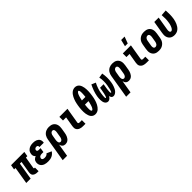

<svg xmlns="http://www.w3.org/2000/svg" viewBox="360 -2412 4280 4280"><g transform="rotate(-45 2500.0 -271.5)"><path d="M373 8Q354 8 335.5 5.5Q317 3 300.5 -4Q284 -11 269.5 -22.5Q255 -34 247.5 -50Q240 -66 238.5 -85Q237 -104 240 -124L287 -406H235L168 0H30L97 -406H52L71 -520H489L470 -406H425L378 -124Q377 -116 381 -111Q385 -106 392 -106H410V8Z M720 8Q692 8 664.5 5Q637 2 612 -7Q587 -16 565.5 -31.5Q544 -47 530.5 -69Q517 -91 512.5 -118Q508 -145 512 -173Q515 -190 522 -207Q529 -224 542 -237.5Q555 -251 571 -260Q587 -269 603 -276Q591 -285 581.5 -297Q572 -309 567 -323.5Q562 -338 561.5 -354.5Q561 -371 564 -387Q567 -409 576 -429.5Q585 -450 601 -467.5Q617 -485 636.5 -497Q656 -509 677.5 -516Q699 -523 720.5 -525.5Q742 -528 763 -528Q788 -528 812 -525Q836 -522 858 -513.5Q880 -505 898.5 -491Q917 -477 928 -457Q939 -437 942.5 -413Q946 -389 942 -364L941 -359H804V-361Q806 -371 804.5 -381Q803 -391 797.5 -399Q792 -407 782.5 -410.5Q773 -414 763 -414Q753 -414 742.5 -412Q732 -410 722.5 -404Q713 -398 706.5 -388Q700 -378 699 -368Q697 -358 700 -348.5Q703 -339 710.5 -333.5Q718 -328 727.5 -326Q737 -324 747 -324H805L788 -217H730Q717 -217 703.5 -214Q690 -211 677.5 -203.5Q665 -196 657.5 -184Q650 -172 648 -159Q646 -145 652 -133.5Q658 -122 669 -116Q680 -110 693 -108Q706 -106 720 -106Q733 -106 746.5 -108Q760 -110 773 -115Q786 -120 798 -129Q810 -138 816 -149L931 -98Q914 -71 890 -49.5Q866 -28 838 -15Q810 -2 779.5 3Q749 8 720 8Z M964 215 1057 -345Q1061 -369 1069 -393Q1077 -417 1091 -439Q1105 -461 1125.5 -479Q1146 -497 1169.5 -508Q1193 -519 1217.5 -523.5Q1242 -528 1267 -528Q1297 -528 1326 -522Q1355 -516 1378.5 -501Q1402 -486 1418.5 -463Q1435 -440 1442.5 -412.5Q1450 -385 1450 -355.5Q1450 -326 1445 -295L1425 -175Q1421 -154 1415.5 -133Q1410 -112 1400 -91.5Q1390 -71 1376.5 -52Q1363 -33 1344.5 -19Q1326 -5 1304 1.5Q1282 8 1261 8Q1240 8 1221 1.5Q1202 -5 1187.5 -18.5Q1173 -32 1165 -49.5Q1157 -67 1152 -87L1102 215ZM1220 -106Q1235 -106 1248.5 -115Q1262 -124 1270.5 -137.5Q1279 -151 1283.5 -165.5Q1288 -180 1290 -194L1310 -314Q1312 -325 1312.5 -336Q1313 -347 1312.5 -357.5Q1312 -368 1309.5 -378Q1307 -388 1301.5 -396.5Q1296 -405 1286.5 -409.5Q1277 -414 1266 -414Q1251 -414 1236.5 -405.5Q1222 -397 1213 -384Q1204 -371 1199 -356Q1194 -341 1192 -326L1174 -222Q1172 -209 1171 -197Q1170 -185 1170.5 -173Q1171 -161 1173.5 -149Q1176 -137 1181.5 -127.5Q1187 -118 1197.5 -112Q1208 -106 1220 -106Z M1824 0Q1800 0 1776 -3Q1752 -6 1730 -14.5Q1708 -23 1690 -37.5Q1672 -52 1661.5 -72.5Q1651 -93 1649.5 -117Q1648 -141 1652 -166L1692 -406H1594V-520H1849L1787 -147Q1786 -140 1788.5 -133Q1791 -126 1796 -121.5Q1801 -117 1809 -115.5Q1817 -114 1824 -114H1897V0Z M2207 8Q2174 8 2146.5 -5.5Q2119 -19 2101.5 -42.5Q2084 -66 2074 -95Q2064 -124 2058.5 -154.5Q2053 -185 2052.5 -216.5Q2052 -248 2053 -280Q2054 -312 2058 -344Q2062 -376 2067 -408Q2072 -434 2077 -460.5Q2082 -487 2090 -513.5Q2098 -540 2108 -565.5Q2118 -591 2131 -616Q2144 -641 2161 -664Q2178 -687 2200 -705.5Q2222 -724 2249 -733.5Q2276 -743 2302 -743Q2335 -743 2362.5 -729.5Q2390 -716 2407.5 -692.5Q2425 -669 2435 -640Q2445 -611 2450.5 -580.5Q2456 -550 2456.5 -518.5Q2457 -487 2456 -455Q2455 -423 2451 -391Q2447 -359 2442 -327Q2438 -301 2432.5 -274.5Q2427 -248 2419 -221.5Q2411 -195 2401.5 -169.5Q2392 -144 2378.5 -119Q2365 -94 2348 -71Q2331 -48 2309.5 -29.5Q2288 -11 2260.5 -1.5Q2233 8 2207 8ZM2319 -424Q2320 -436 2321.5 -447Q2323 -458 2323.5 -469Q2324 -480 2325 -491Q2326 -502 2326.5 -513Q2327 -524 2327 -535Q2327 -546 2327 -557Q2327 -568 2326 -578.5Q2325 -589 2323 -599.5Q2321 -610 2315.5 -619.5Q2310 -629 2299 -629Q2288 -629 2279 -619.5Q2270 -610 2263.5 -600Q2257 -590 2252 -579Q2247 -568 2243 -557.5Q2239 -547 2235.5 -536Q2232 -525 2229 -513.5Q2226 -502 2223 -491Q2220 -480 2217.5 -469Q2215 -458 2213 -447Q2211 -436 2208 -424ZM2210 -106Q2221 -106 2230 -115.5Q2239 -125 2245.5 -135Q2252 -145 2257 -156Q2262 -167 2266 -177.5Q2270 -188 2273.5 -199Q2277 -210 2280 -221.5Q2283 -233 2286 -244Q2289 -255 2292 -266Q2295 -277 2296.5 -288Q2298 -299 2301 -310H2190Q2189 -299 2188 -288Q2187 -277 2186 -266Q2185 -255 2184 -244Q2183 -233 2182.5 -222Q2182 -211 2182 -200Q2182 -189 2182 -178Q2182 -167 2183 -156.5Q2184 -146 2186 -135.5Q2188 -125 2193.5 -115.5Q2199 -106 2210 -106Z M2607 8Q2580 8 2559 -7Q2538 -22 2527 -44Q2516 -66 2511.5 -91.5Q2507 -117 2506 -143.5Q2505 -170 2507.5 -196.5Q2510 -223 2514 -250Q2526 -321 2551 -391Q2576 -461 2610 -528L2709 -485Q2677 -425 2655.5 -361.5Q2634 -298 2623 -234Q2623 -229 2622.5 -223Q2622 -217 2621 -211.5Q2620 -206 2619 -200.5Q2618 -195 2617.5 -189.5Q2617 -184 2616 -178.5Q2615 -173 2615 -167.5Q2615 -162 2614.5 -156.5Q2614 -151 2613.5 -145.5Q2613 -140 2613 -134Q2613 -128 2613 -122.5Q2613 -117 2613 -112Q2613 -107 2614.5 -101.5Q2616 -96 2618 -90.5Q2620 -85 2625 -85Q2631 -85 2635 -90.5Q2639 -96 2641 -101.5Q2643 -107 2645.5 -112.5Q2648 -118 2650 -124Q2652 -130 2653.5 -135.5Q2655 -141 2656.5 -146.5Q2658 -152 2659.5 -157.5Q2661 -163 2662.5 -169Q2664 -175 2665.5 -180.5Q2667 -186 2668 -191.5Q2669 -197 2670 -203Q2671 -209 2672 -214.5Q2673 -220 2674 -226Q2675 -232 2676.5 -237.5Q2678 -243 2679 -248.5Q2680 -254 2681 -260L2694 -338H2806L2793 -260Q2792 -254 2791 -248.5Q2790 -243 2789.5 -237.5Q2789 -232 2788 -226Q2787 -220 2786 -214.5Q2785 -209 2784 -203.5Q2783 -198 2783 -192Q2783 -186 2782.5 -180.5Q2782 -175 2781.5 -169.5Q2781 -164 2780.5 -158Q2780 -152 2779.5 -146.5Q2779 -141 2778.5 -135.5Q2778 -130 2778 -124Q2778 -118 2778.5 -112.5Q2779 -107 2780 -102Q2781 -97 2783 -91Q2785 -85 2790 -85Q2796 -85 2799.5 -91Q2803 -97 2806 -102.5Q2809 -108 2810.5 -113.5Q2812 -119 2814 -124.5Q2816 -130 2818 -135.5Q2820 -141 2821.5 -146.5Q2823 -152 2824.5 -158Q2826 -164 2827.5 -169.5Q2829 -175 2830 -181Q2831 -187 2832 -192.5Q2833 -198 2834 -203.5Q2835 -209 2836.5 -215Q2838 -221 2839 -226.5Q2840 -232 2841 -237.5Q2842 -243 2843.5 -249Q2845 -255 2846 -260Q2856 -324 2856 -387.5Q2856 -451 2842 -510L2952 -528Q2964 -461 2966 -391Q2968 -321 2956 -250Q2952 -223 2945.5 -196.5Q2939 -170 2929 -143.5Q2919 -117 2906.5 -91.5Q2894 -66 2875 -44Q2856 -22 2830 -7Q2804 8 2777 8Q2762 8 2749 2.5Q2736 -3 2727.5 -13.5Q2719 -24 2713.5 -37.5Q2708 -51 2704 -65Q2696 -51 2686.5 -37.5Q2677 -24 2664.5 -13.5Q2652 -3 2637 2.5Q2622 8 2607 8Z M2964 215 3057 -345Q3061 -369 3069 -393Q3077 -417 3091 -439Q3105 -461 3125.5 -479Q3146 -497 3169.5 -508Q3193 -519 3217.5 -523.5Q3242 -528 3267 -528Q3297 -528 3326 -522Q3355 -516 3378.5 -501Q3402 -486 3418.5 -463Q3435 -440 3442.5 -412.5Q3450 -385 3450 -355.5Q3450 -326 3445 -295L3425 -175Q3421 -154 3415.5 -133Q3410 -112 3400 -91.5Q3390 -71 3376.5 -52Q3363 -33 3344.5 -19Q3326 -5 3304 1.5Q3282 8 3261 8Q3240 8 3221 1.5Q3202 -5 3187.5 -18.5Q3173 -32 3165 -49.5Q3157 -67 3152 -87L3102 215ZM3220 -106Q3235 -106 3248.5 -115Q3262 -124 3270.5 -137.5Q3279 -151 3283.5 -165.5Q3288 -180 3290 -194L3310 -314Q3312 -325 3312.5 -336Q3313 -347 3312.5 -357.5Q3312 -368 3309.5 -378Q3307 -388 3301.5 -396.5Q3296 -405 3286.5 -409.5Q3277 -414 3266 -414Q3251 -414 3236.5 -405.5Q3222 -397 3213 -384Q3204 -371 3199 -356Q3194 -341 3192 -326L3174 -222Q3172 -209 3171 -197Q3170 -185 3170.5 -173Q3171 -161 3173.5 -149Q3176 -137 3181.5 -127.5Q3187 -118 3197.5 -112Q3208 -106 3220 -106Z M3742 -600 3780 -758H3888L3829 -600ZM3824 0Q3800 0 3776 -3Q3752 -6 3730 -14.5Q3708 -23 3690 -37.5Q3672 -52 3661.5 -72.5Q3651 -93 3649.5 -117Q3648 -141 3652 -166L3692 -406H3594V-520H3849L3787 -147Q3786 -140 3788.5 -133Q3791 -126 3796 -121.5Q3801 -117 3809 -115.5Q3817 -114 3824 -114H3897V0Z M4207 8Q4177 8 4148 2Q4119 -4 4095 -19Q4071 -34 4055 -56.5Q4039 -79 4031 -107Q4023 -135 4023.5 -164.5Q4024 -194 4029 -225L4049 -345Q4053 -369 4061.5 -394Q4070 -419 4085 -441Q4100 -463 4121 -480.5Q4142 -498 4166.5 -509Q4191 -520 4216 -524Q4241 -528 4266 -528Q4296 -528 4325 -522Q4354 -516 4378 -501Q4402 -486 4418.5 -463.5Q4435 -441 4442.5 -413Q4450 -385 4450 -355.5Q4450 -326 4445 -295L4425 -175Q4421 -151 4412 -126Q4403 -101 4388 -79Q4373 -57 4352 -39.5Q4331 -22 4307 -11Q4283 0 4257.5 4Q4232 8 4207 8ZM4208 -106Q4224 -106 4239.5 -113.5Q4255 -121 4265.5 -134Q4276 -147 4281.5 -163Q4287 -179 4290 -194L4310 -314Q4312 -325 4312.5 -336Q4313 -347 4312.5 -357.5Q4312 -368 4309.5 -378.5Q4307 -389 4301 -397Q4295 -405 4285.5 -409.5Q4276 -414 4265 -414Q4249 -414 4234 -406.5Q4219 -399 4208 -386Q4197 -373 4191.5 -357Q4186 -341 4184 -326L4164 -206Q4162 -195 4161 -184Q4160 -173 4161 -162.5Q4162 -152 4164 -141.5Q4166 -131 4172.5 -123Q4179 -115 4188 -110.5Q4197 -106 4208 -106Z M4702 8Q4673 8 4645.5 1Q4618 -6 4596 -21.5Q4574 -37 4559 -60Q4544 -83 4537 -110Q4530 -137 4531 -166Q4532 -195 4537 -225L4586 -520H4724L4672 -206Q4670 -196 4669 -185.5Q4668 -175 4668 -165Q4668 -155 4669.5 -145Q4671 -135 4674.5 -126.5Q4678 -118 4686 -112Q4694 -106 4704 -106Q4717 -106 4729 -113.5Q4741 -121 4749.5 -132Q4758 -143 4764.5 -155Q4771 -167 4776 -179.5Q4781 -192 4785.5 -204.5Q4790 -217 4793.5 -229.5Q4797 -242 4799.5 -255Q4802 -268 4804 -281Q4814 -339 4814.5 -396.5Q4815 -454 4810 -511L4947 -521Q4952 -458 4951 -393.5Q4950 -329 4940 -265Q4934 -233 4925.5 -202Q4917 -171 4903.5 -140.5Q4890 -110 4870.5 -82Q4851 -54 4824.5 -32.5Q4798 -11 4765.5 -1.5Q4733 8 4702 8Z"/></g></svg>

Font: Iosevka SS18 Heavy
Style: Italic
Weight: 900
Italic angle: -9°
Monospace: yes
Designer: Belleve Invis
Foundry: Belleve Invis
Version: Version 25.1.1; ttfautohint (v1.8.4)